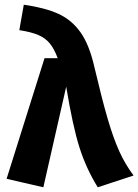

<svg xmlns="http://www.w3.org/2000/svg" viewBox="-20 -778 587 815"><path d="M380 -496Q413 -356 437 -274Q461 -192 486 -136.5Q511 -81 547 -33L395 17Q346 -62 317.5 -151.5Q289 -241 261 -410L164 17L8 -19L169 -531H225Q210 -571 191.5 -593.5Q173 -616 143.5 -629Q114 -642 62 -650L81 -758Q172 -745 228.5 -719Q285 -693 322 -640.5Q359 -588 380 -496Z"/></svg>

Font: FiraGOUPP
Style: Bold
Weight: 700
Designer: bBox Type
Foundry: bBox Type GmbH
Version: Version 1.001